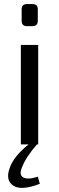

<svg xmlns="http://www.w3.org/2000/svg" viewBox="-20 -707 289 940"><path d="M139 -579H112Q86 -579 86 -605V-662Q86 -687 112 -687H139Q165 -687 165 -662V-605Q165 -579 139 -579ZM165 158 175 193Q83 228 44.5 201.5Q6 175 27 117Q46 59 120 0H82V-487H167V0H161Q107 61 87 114Q72 150 94.5 162Q117 174 165 158Z"/></svg>

Font: Exo 2
Style: Regular
Weight: 400
Designer: Natanael Gama
Version: Version 1.001;PS 001.001;hotconv 1.0.70;makeotf.lib2.5.58329